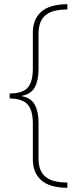

<svg xmlns="http://www.w3.org/2000/svg" viewBox="-20 -734 377 912"><path d="M300 158Q218 158 177 123Q136 88 136 23V-148Q136 -210 111 -238Q86 -266 26 -266V-290Q86 -290 111 -317Q136 -344 136 -408V-579Q136 -644 177 -679Q218 -714 300 -714V-689Q229 -689 196 -661.5Q163 -634 163 -573V-404Q163 -353 145.5 -320Q128 -287 84 -279V-277Q128 -269 145.5 -236Q163 -203 163 -152V20Q163 78 196 105.5Q229 133 300 133Z"/></svg>

Font: Noto Sans Thaana Thin
Style: Regular
Weight: 100
Designer: David Williams
Foundry: Google Inc.
Version: Version 3.001; ttfautohint (v1.8.4.7-5d5b)